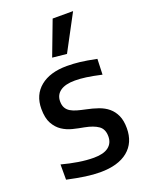

<svg xmlns="http://www.w3.org/2000/svg" viewBox="-151 -881 757 971"><g transform="rotate(-20 227.5 -395.5)"><path d="M186 -617 256 -802H366L263 -609ZM217 11Q181 11 138.5 5Q96 -1 41 -13V-95Q86 -83 129.5 -76Q173 -69 212 -69Q264 -69 290.5 -89Q317 -109 317 -146Q317 -185 291.5 -203Q266 -221 219 -230Q190 -235 159.5 -242.5Q129 -250 104 -266.5Q79 -283 62.5 -312.5Q46 -342 46 -392Q46 -467 98 -509.5Q150 -552 241 -552Q275 -552 310 -548Q345 -544 399 -533L396 -449Q347 -460 314 -464.5Q281 -469 254 -469Q202 -469 175 -449.5Q148 -430 148 -395Q148 -374 156 -360Q164 -346 178.5 -337.5Q193 -329 212.5 -323.5Q232 -318 256 -313Q291 -306 321 -295.5Q351 -285 372.5 -267Q394 -249 406.5 -221.5Q419 -194 419 -153Q419 -75 366.5 -32Q314 11 217 11Z"/></g></svg>

Font: Encode Sans Narrow
Style: Medium
Weight: 500
Designer: Pablo Impallari, Andres Torresi
Foundry: Pablo Impallari, Andres Torresi
Version: Version 1.000; ttfautohint (v1.00) -l 8 -r 50 -G 200 -x 14 -